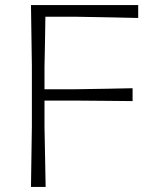

<svg xmlns="http://www.w3.org/2000/svg" viewBox="-20 -733 612 753"><path d="M101.5 0Q102.5 -60 103.2 -115.8Q104 -171.5 105 -237V-475Q104 -541 103.2 -596.8Q102.5 -652.5 101.5 -713H522V-662.5Q469.5 -663.5 410 -665Q350.5 -666.5 269.5 -667.5H158Q157.5 -619 156.5 -571.2Q155.5 -523.5 154.5 -469V-383H277.5Q348 -384 399.8 -385Q451.5 -386 500 -387V-336.5Q448.5 -337 397.5 -337.5Q346.5 -338 276.5 -338.5H154.5V-237Q155.5 -171.5 156.8 -116Q158 -60.5 159 0Z"/></svg>

Font: Commissioner Loud ExtraLight
Style: Regular
Weight: 200
Designer: Kostas Bartsokas
Foundry: Kostas Bartsokas
Version: Version 1.000; ttfautohint (v1.8.3)